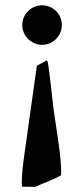

<svg xmlns="http://www.w3.org/2000/svg" viewBox="-20 -493 318 740"><path d="M142.1 -472.7Q158.2 -472.7 172.1 -466.6Q186 -460.4 196.3 -450.2Q206.5 -439.9 212.4 -426Q218.3 -412.1 218.3 -396.5Q218.3 -381.3 212.4 -367.4Q206.5 -353.5 196.3 -343Q186 -332.5 172.1 -326.4Q158.2 -320.3 142.1 -320.3Q126.5 -320.3 112.5 -326.4Q98.6 -332.5 88.4 -342.8Q78.1 -353 72 -366.9Q65.9 -380.9 65.9 -396.5Q65.9 -412.6 72 -426.5Q78.1 -440.4 88.6 -450.7Q99.1 -460.9 113 -466.8Q127 -472.7 142.1 -472.7ZM163.6 -256.3Q166.5 -241.2 169.7 -216.1Q172.9 -190.9 176 -163.6Q179.2 -136.2 182.1 -109.6Q185.1 -83 187.5 -64.9Q198.2 5.9 203.9 45.2Q209.5 84.5 210.4 93.8Q212.9 118.7 214.4 136.2Q215.8 153.8 215.8 165Q215.8 168.9 215.6 173.3Q215.3 177.7 214.8 182.6Q208 186.5 201.7 189.9Q195.3 193.4 188.5 196.3L115.2 227.1L64.9 226.6Q64.5 220.2 64.2 215.3Q64 210.4 64 206.5Q64 189.5 66.7 162.1Q69.3 134.8 74.7 96.7L122.1 -239.7L159.2 -259.8Z"/></svg>

Font: XB Kayhan
Style: Bold
Weight: 700
Designer: Behnam
Foundry: Irmug
Version: Version 7.300 2009